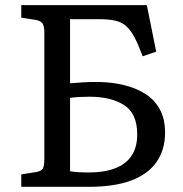

<svg xmlns="http://www.w3.org/2000/svg" viewBox="-20 -720 706 740"><path d="M62 0V-47.9L120.1 -57.1Q142.1 -61 146.5 -73.5Q150.9 -85.9 150.9 -107.9V-596.2Q150.9 -614.3 145.5 -626.7Q140.1 -639.2 118.2 -643.1L62 -651.9V-700.2H545.9L582 -521L529.8 -502.9Q513.7 -546.9 499.3 -574.5Q484.9 -602.1 468 -617.9Q451.2 -633.8 426 -639.9Q400.9 -646 363.8 -646H250V-398.9Q274.9 -400.9 302 -402.8Q329.1 -404.8 366.2 -403.8Q414.1 -402.8 459 -391.8Q503.9 -380.9 539.6 -358.4Q575.2 -335.9 595.7 -299.1Q616.2 -262.2 616.2 -208Q616.2 -143.1 583.5 -95.9Q550.8 -48.8 485.8 -24.4Q420.9 0 323.2 0ZM320.8 -55.2Q380.9 -55.2 422.9 -71Q464.8 -86.9 486.8 -119.4Q508.8 -151.9 508.8 -202.1Q508.8 -283.2 458 -315.2Q407.2 -347.2 325.2 -347.2Q303.2 -347.2 285.2 -346.2Q267.1 -345.2 250 -342.8V-60.1Q264.2 -57.1 284.4 -56.2Q304.7 -55.2 320.8 -55.2Z"/></svg>

Font: Literata
Style: Regular
Weight: 400
Designer: Latin by Veronika Burian and Jose Scaglione. Greek by Irene Vlachou. Cyrillic by Vera Evstafieva.
Foundry: TypeTogether
Version: Version 3.002